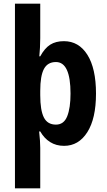

<svg xmlns="http://www.w3.org/2000/svg" viewBox="-20 -780 579 1040"><path d="M500 -273Q500 -138 453 -64Q406 10 327 10Q284 10 251.5 -10.5Q219 -31 198 -68H192Q195 -42 196.5 -18.5Q198 5 198 21V240H61V-760H198V-573Q198 -546 196.5 -521.5Q195 -497 193 -475H198Q222 -519 252 -538Q282 -557 326 -557Q407 -557 453.5 -483Q500 -409 500 -273ZM362 -273Q362 -444 283 -444Q238 -444 218 -406.5Q198 -369 198 -288V-264Q198 -183 217.5 -144Q237 -105 283 -105Q326 -105 344 -150Q362 -195 362 -273Z"/></svg>

Font: Noto Sans Lao Condensed
Style: Bold
Weight: 700
Width: 3
Designer: Monotype Design Team
Foundry: Monotype Imaging Inc.
Version: Version 2.003; ttfautohint (v1.8.4.7-5d5b)